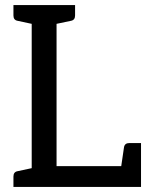

<svg xmlns="http://www.w3.org/2000/svg" viewBox="-20 -737 586 757"><path d="M33 0V-41Q33 -59 49 -62L105 -74V-643L49 -655Q33 -658 33 -676V-717H276V-676Q276 -658 260 -655L203 -643V-82H458L469 -157Q472 -173 490 -173H536V0Z"/></svg>

Font: Aleo
Style: Regular
Weight: 400
Designer: Alessio Laiso
Foundry: Alessio Laiso
Version: Version 2.001; ttfautohint (v1.8.4.7-5d5b);gftools[0.9.29]